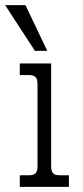

<svg xmlns="http://www.w3.org/2000/svg" viewBox="-42 -727 323 747"><path d="M-22 -707H57L142 -529H94ZM35 -45H70Q89 -45 96.5 -53Q104 -61 104 -81V-399Q104 -419 96.5 -427Q89 -435 70 -435H35V-480H157V-81Q157 -61 164.5 -53Q172 -45 191 -45H226V0H35Z"/></svg>

Font: Pridi ExtraLight
Style: Regular
Weight: 275
Designer: Katatrad Team
Foundry: CadsonDemak
Version: Version 1.001